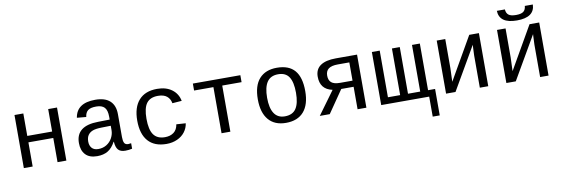

<svg xmlns="http://www.w3.org/2000/svg" viewBox="-61 -1198 5524 1882"><g transform="rotate(-10 2700.5 -257.0)"><path d="M176.3 -528.3V-304.7H423.8V-528.3H511.7V0H423.8V-240.7H176.3V0H88.4V-528.3Z M1137.7 -54.2Q1150.4 -54.2 1166.5 -57.6V-2.9Q1133.3 4.9 1098.6 4.9Q1049.8 4.9 1027.6 -20.8Q1005.4 -46.4 1002.4 -101.1H999.5Q967.8 -42 924.6 -16.1Q881.3 9.8 817.9 9.8Q740.7 9.8 701.7 -32.2Q662.6 -74.2 662.6 -147.5Q662.6 -317.9 884.3 -320.3L999.5 -322.3V-351.1Q999.5 -415 973.6 -443.1Q947.8 -471.2 891.1 -471.2Q833.5 -471.2 808.1 -450.7Q782.7 -430.2 777.8 -387.2L686 -395.5Q708.5 -538.1 892.6 -538.1Q990.2 -538.1 1039.3 -492.4Q1088.4 -446.8 1088.4 -360.4V-132.8Q1088.4 -93.8 1098.6 -74Q1108.9 -54.2 1137.7 -54.2ZM840.3 -57.1Q887.2 -57.1 923.3 -79.6Q959.5 -102.1 979.5 -139.6Q999.5 -177.2 999.5 -217.3V-260.7L906.7 -258.8Q849.1 -257.8 818.8 -246.1Q788.6 -234.4 771.7 -210.2Q754.9 -186 754.9 -146Q754.9 -106 776.6 -81.5Q798.3 -57.1 840.3 -57.1Z M1263.7 -264.6Q1263.7 -396.5 1326.7 -467.3Q1389.6 -538.1 1508.8 -538.1Q1597.7 -538.1 1655.3 -495.4Q1712.9 -452.6 1726.6 -380.4L1632.8 -373.5Q1625 -418 1593.8 -443.6Q1562.5 -469.2 1504.9 -469.2Q1427.7 -469.2 1391.8 -421.4Q1356 -373.5 1356 -266.6Q1356 -158.2 1391.8 -108.2Q1427.7 -58.1 1504.4 -58.1Q1557.1 -58.1 1591.8 -84Q1626.5 -109.9 1634.8 -163.1L1727.5 -157.2Q1721.2 -110.4 1692.1 -72Q1663.1 -33.7 1615.2 -12Q1567.4 9.8 1508.3 9.8Q1388.7 9.8 1326.2 -60.5Q1263.7 -130.9 1263.7 -264.6Z M1863.8 -528.3H2336.4V-459H2144V0H2056.2V-459H1863.8Z M2936 -264.6Q2936 -131.3 2874.8 -60.8Q2813.5 9.8 2697.8 9.8Q2584.5 9.8 2524.2 -61.5Q2463.9 -132.8 2463.9 -264.6Q2463.9 -400.9 2525.6 -469.5Q2587.4 -538.1 2700.7 -538.1Q2819.8 -538.1 2877.9 -470.2Q2936 -402.3 2936 -264.6ZM2843.8 -264.6Q2843.8 -369.6 2810.3 -421.4Q2776.9 -473.1 2702.1 -473.1Q2626.5 -473.1 2591.3 -420.4Q2556.2 -367.7 2556.2 -264.6Q2556.2 -162.1 2591.3 -108.6Q2626.5 -55.2 2696.8 -55.2Q2774.4 -55.2 2809.1 -107.4Q2843.8 -159.7 2843.8 -264.6Z M3287.1 -223.6 3133.3 0H3034.2L3202.1 -230Q3080.6 -255.4 3080.6 -382.3Q3080.6 -455.1 3133.3 -491.7Q3186 -528.3 3287.1 -528.3H3498V0H3410.2V-223.6ZM3410.2 -466.3H3295.9Q3232.4 -466.3 3203.1 -443.8Q3173.8 -421.4 3173.8 -376Q3173.8 -330.1 3200 -307.4Q3226.1 -284.7 3286.6 -284.7H3410.2Z M3645.5 0V-528.3H3723.6V-64H3845.2V-528.3H3923.3V-64H4044.9V-528.3H4123V-64H4192.9V199.2H4123V0Z M4376 -528.3V-239.3L4371.1 -104L4614.7 -528.3H4710.9V0H4627V-322.3Q4627 -354 4630.4 -402.8L4631.8 -426.3L4384.8 0H4291V-528.3Z M4976.1 -528.3V-239.3L4971.2 -104L5214.8 -528.3H5311V0H5227.1V-322.3Q5227.1 -354 5230.5 -402.8L5231.9 -426.3L4984.9 0H4891.1V-528.3ZM5101.1 -585.9Q4926.3 -585.9 4921.9 -712.9H5002Q5004.4 -675.3 5026.9 -657.7Q5049.3 -640.1 5101.1 -640.1Q5152.3 -640.1 5175 -657.7Q5197.8 -675.3 5200.2 -712.9H5280.3Q5275.9 -585.9 5101.1 -585.9Z"/></g></svg>

Font: Liberation Mono
Style: Regular
Weight: 400
Monospace: yes
Designer: Steve Matteson
Foundry: Ascender Corporation
Version: Version 2.1.5